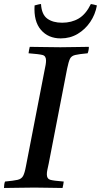

<svg xmlns="http://www.w3.org/2000/svg" viewBox="-32 -934 502 955"><path d="M-12 1Q-12 -6 -11 -15Q-10 -24 -7 -31Q36 -35 55.5 -39.5Q75 -44 83 -59Q91 -74 97 -107L189 -581Q193 -599 195 -611.5Q197 -624 197 -633Q197 -656 179.5 -660.5Q162 -665 110 -669Q112 -685 116 -701Q145 -701 188 -700Q231 -699 268 -699Q302 -699 342 -700Q382 -701 410 -701Q410 -684 404 -669Q361 -665 342 -660.5Q323 -656 316 -641.5Q309 -627 302 -593L210 -119Q206 -101 203.5 -89Q201 -77 201 -67Q201 -45 217 -40Q233 -35 285 -31Q284 -24 282.5 -15Q281 -6 279 1Q250 1 212 0Q174 -1 139 -1Q102 -1 59 0Q16 1 -12 1ZM172 -914Q175 -862 203 -841.5Q231 -821 277 -821Q324 -821 359.5 -842Q395 -863 420 -914Q428 -913 435.5 -911Q443 -909 450 -907Q442 -862 417 -825Q392 -788 354.5 -765.5Q317 -743 270 -743Q208 -743 171.5 -785.5Q135 -828 140 -907Q149 -909 155.5 -911Q162 -913 172 -914Z"/></svg>

Font: Tiro Devanagari Sanskrit
Style: Italic
Weight: 400
Italic angle: -11°
Designer: Devanagari: John Hudson & Fiona Ross, assisted by Paul Hanslow. Latin: John Hudson with Paul Hanslow, assisted by Kaja S
Foundry: Tiro Typeworks Ltd.
Version: Version 1.52